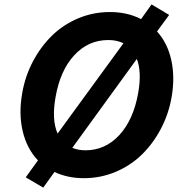

<svg xmlns="http://www.w3.org/2000/svg" viewBox="-20 -796 851 874"><path d="M694.8 -652.8Q742.7 -600.1 759.8 -522.2Q776.9 -444.3 761.2 -354Q748 -277.8 712.9 -210.7Q677.7 -143.6 626.7 -93.3Q575.7 -43 506.8 -13.9Q438 15.1 361.8 15.1Q287.6 15.1 228 -13.2L176.8 58.1L97.2 11.2L152.8 -65.9Q102.1 -119.1 83.3 -199Q64.5 -278.8 81.1 -372.1Q94.2 -448.2 129.4 -515.4Q164.6 -582.5 215.6 -632.8Q266.6 -683.1 335.2 -712.2Q403.8 -741.2 480 -741.2Q560.5 -741.2 622.1 -709L669.9 -775.9L750 -728ZM232.9 -354Q214.4 -250.5 242.2 -188L542 -599.1Q511.7 -613.8 473.1 -613.8Q381.8 -613.8 317.9 -544.4Q253.9 -475.1 232.9 -354ZM608.9 -372.1Q626 -467.3 603 -527.8L309.1 -123Q337.4 -111.8 369.1 -111.8Q459.5 -111.8 523.4 -181.4Q587.4 -251 608.9 -372.1Z"/></svg>

Font: Stilu SemiBold
Style: Italic
Weight: 600
Italic angle: -10°
Designer: Genilson Lima Santos
Foundry: Genilson Lima Santos
Version: Version 1.200;PS 001.200;hotconv 1.0.88;makeotf.lib2.5.64775